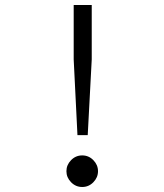

<svg xmlns="http://www.w3.org/2000/svg" viewBox="-20 -732 656 766"><path d="M274 -495V-712H346V-495L330 -193H289ZM245 -49Q245 -74 263.5 -93Q282 -112 308 -112Q334 -112 352.5 -93Q371 -74 371 -49Q371 -24 352.5 -5Q334 14 308 14Q282 14 263.5 -5Q245 -24 245 -49Z"/></svg>

Font: Overpass Mono Light
Style: Regular
Weight: 300
Monospace: yes
Designer: Delve Withrington, Dave Bailey
Foundry: Delve Fonts
Version: Version 1.000;DELV;Overpass